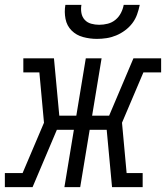

<svg xmlns="http://www.w3.org/2000/svg" viewBox="-54 -770 683 790"><path d="M-34 0V-58H39L127 -265L108 -472H42V-530H168L190 -294H260L299 -530H364L325 -294H395L495 -530H609V-472H536L448 -265L467 -58H533V0H407L385 -236H315L276 0H211L250 -236H180L80 0ZM345 -610Q316 -610 288 -617.5Q260 -625 240.5 -644.5Q221 -664 215.5 -692.5Q210 -721 215 -750H281Q278 -733 281 -716.5Q284 -700 294.5 -688.5Q305 -677 321 -672.5Q337 -668 354 -668Q372 -668 389.5 -672.5Q407 -677 421 -688.5Q435 -700 443.5 -716.5Q452 -733 455 -750H521Q517 -730 510 -710.5Q503 -691 490.5 -674.5Q478 -658 460.5 -645Q443 -632 423.5 -624Q404 -616 384 -613Q364 -610 345 -610Z"/></svg>

Font: Iosevka Slab LtExObl
Style: Regular
Weight: 300
Width: 7
Italic angle: -9°
Monospace: yes
Designer: Belleve Invis
Foundry: Belleve Invis
Version: Version 11.1.0; ttfautohint (v1.8.3)